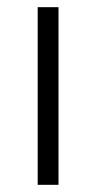

<svg xmlns="http://www.w3.org/2000/svg" viewBox="-20 -515 268 535"><path d="M85 0V-495H143V0Z"/></svg>

Font: REM Medium ExtraLight
Style: Regular
Weight: 250
Version: Version 1.005;gftools[0.9.28]